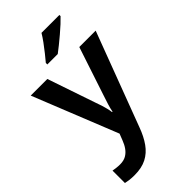

<svg xmlns="http://www.w3.org/2000/svg" viewBox="-303 -843 1160 1160"><g transform="rotate(-45 277.5 -263.0)"><path d="M0 -544H142L248 -233Q255 -215 260.5 -197Q266 -179 270.5 -161Q275 -143 277 -126H281Q285 -149 294 -177.5Q303 -206 312 -233L415 -544H555L329 56Q308 114 278.5 155.5Q249 197 207 218.5Q165 240 104 240Q79 240 60.5 237.5Q42 235 29 232V126Q40 128 55.5 130Q71 132 88 132Q119 132 140 120Q161 108 176 87Q191 66 201 39L217 -2ZM467 -756Q454 -742 432.5 -722Q411 -702 385.5 -680.5Q360 -659 336 -639.5Q312 -620 293 -606H204V-619Q220 -638 240.5 -663.5Q261 -689 281 -716.5Q301 -744 314 -766H467Z"/></g></svg>

Font: Noto Sans Oriya SemiBold
Style: Regular
Weight: 600
Version: Version 2.003